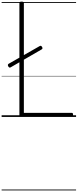

<svg xmlns="http://www.w3.org/2000/svg" viewBox="-20 -1440 957 2365"><path d="M246 0Q219 0 219 -23V-1401Q219 -1411 225.5 -1415.5Q232 -1420 246 -1420Q261 -1420 267.5 -1415.5Q274 -1411 274 -1401V-50H864Q872 -50 876 -44.5Q880 -39 880 -25Q880 -11 876 -5.5Q872 0 864 0ZM112 -611Q102 -605 95.5 -608.5Q89 -612 82 -622Q77 -631 77 -639.5Q77 -648 86 -654L468 -872Q478 -878 485 -875Q492 -872 498 -862Q510 -841 494 -832ZM0 895H917V905H0ZM0 -20H917V0H0ZM0 -505H917V-500H0ZM0 -1415H917V-1405H0Z"/></svg>

Font: Playwrite BE WAL Guides
Style: Regular
Weight: 400
Designer: Veronika Burian, José Scaglione
Foundry: TypeTogether
Version: Version 1.003